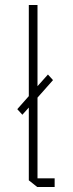

<svg xmlns="http://www.w3.org/2000/svg" viewBox="-20 -753 293 773"><path d="M70 -291 50 -313V-314L96 -366V-733H131V-406L173 -453L193 -431V-430L131 -360V-35H200V0H130L96 -27V-320Z"/></svg>

Font: Foldit Thin ExtraLight
Style: Regular
Weight: 250
Version: Version 1.003